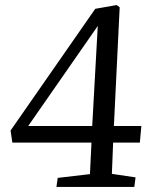

<svg xmlns="http://www.w3.org/2000/svg" viewBox="-20 -742 599 762"><path d="M432 -242H541L535 -176H429L424 -52L518 -38L513 0H204L209 -36L337 -51L343 -176H29L22 -224L358 -707L443 -722L455 -713ZM346 -242 368 -639 92 -242Z"/></svg>

Font: Literata 36pt
Style: Italic
Weight: 400
Italic angle: -2°
Designer: Latin by Veronika Burian and Jose Scaglione. Greek by Irene Vlachou. Cyrillic by Vera Evstafieva
Foundry: TypeTogether
Version: Version 3.002